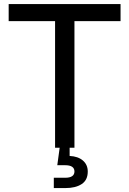

<svg xmlns="http://www.w3.org/2000/svg" viewBox="-20 -748 654 972"><path d="M23.9 -641.1V-727.5H590.3V-641.1H356.9V0H258.8V-641.1ZM252.4 204.1V151.9H309.6Q333.5 151.9 345.2 143.8Q356.9 135.7 356.9 120.1Q356.9 104.5 345.2 96.4Q333.5 88.4 309.6 88.4H270L285.2 -22.9H332.5V0V41.5Q375 43.5 399.7 64.7Q424.3 85.9 424.3 120.6Q424.3 163.6 393.6 183.8Q362.8 204.1 311.5 204.1Z"/></svg>

Font: Inter Cardless Display
Style: Regular
Weight: 400
Designer: Rasmus Andersson
Foundry: rsms
Version: Version 4.001;git-9221beed3